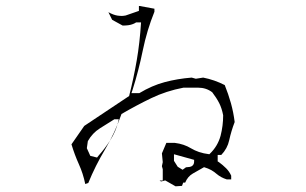

<svg xmlns="http://www.w3.org/2000/svg" viewBox="-20 -723 1040 652"><path d="M602.1 -103H608.9Q617.2 -123.5 635 -133.8Q652.8 -144 672.9 -155.3Q687.5 -150.9 697.5 -145.3Q707.5 -139.6 715.8 -132.3Q730 -120.1 750 -113.8H765.1V-126.5Q758.8 -140.6 748 -151.4Q736.3 -163.1 722.7 -172.9L719.2 -174.8V-196.8H731.4Q752.4 -218.8 758.3 -246.6Q765.1 -277.8 776.9 -308.6Q772.9 -341.3 764.2 -372.6Q755.4 -403.8 743.2 -434.1Q708 -452.1 669.9 -459.5L645 -455.6L630.9 -459.5Q582.5 -455.6 539.3 -444.1Q496.1 -432.6 453.1 -406.7H426.3L429.7 -416.5Q450.7 -482.4 464.8 -551.5Q479 -620.6 504.4 -683.1V-693.4L454.6 -702.6H451.7V-691.4V-686L406.7 -670.4Q398.4 -668.9 394 -668.9Q389.6 -668.9 387 -669.2Q384.3 -669.4 379.9 -669.9Q365.7 -671.9 348.1 -681.6L360.8 -655.8L396.5 -636.2Q418.9 -636.2 430.7 -641.1Q435.5 -642.6 442.4 -647H459Q454.6 -577.1 444.3 -517.8Q434.1 -458.5 418.5 -397L266.1 -295.4L222.7 -232.9Q233.4 -197.3 248 -165Q262.2 -133.8 269.5 -98.1L279.8 -101.6Q303.7 -160.2 336.9 -215.8Q370.1 -271.5 392.6 -335.9Q443.8 -365.7 494.1 -389.9Q544.4 -414.1 603 -425.3H652.8Q680.2 -425.3 700.7 -409.7Q715.3 -390.6 724.4 -372.8Q733.4 -355 737.8 -331.5V-331.1Q737.8 -295.9 729 -261.7Q719.2 -226.6 693.4 -201.7L690.9 -199.2Q670.9 -201.7 656 -206.8Q641.1 -211.9 628.9 -219.2Q605 -233.9 573.7 -237.8H544.9L529.8 -202.1L532.7 -172.4L529.8 -158.7L532.7 -148.4V-109.9H522.9V-108.4L528.3 -106.9L541 -110.4L576.2 -90.3L598.1 -91.8ZM570.8 -176.8V-199.2L639.2 -180.2V-174.8Q639.2 -166 634.3 -161.1Q630.4 -157.2 624.3 -156.2Q618.2 -155.3 610.8 -154.8V-154.3L600.1 -146.5L583.5 -156.7ZM368.2 -317.9H383.3L381.3 -308.6Q373 -276.4 355 -247.8Q336.9 -219.2 315.4 -195.3L309.6 -188L286.6 -193.8L274.9 -219.7L278.3 -243.7Q293.5 -271 319.1 -287.1Q344.7 -303.2 368.2 -317.9Z"/></svg>

Font: Bakudai
Style: ExtraLight
Weight: 200
Version: Version 1.48